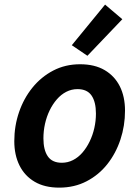

<svg xmlns="http://www.w3.org/2000/svg" viewBox="-20 -824 613 857"><path d="M244.2 13.5Q179.5 13.5 134.9 -12.6Q90.2 -38.8 67 -85.5Q43.8 -132.2 43.8 -194Q43.8 -261.5 64.8 -323Q85.8 -384.5 124.6 -432.6Q163.5 -480.8 217.5 -509Q271.5 -537.2 337.5 -537.2Q402.5 -537.2 447 -511.1Q491.5 -485 514.8 -438.8Q538 -392.5 538 -330Q538 -262.5 517.5 -200.9Q497 -139.2 458.9 -91.1Q420.8 -43 366.4 -14.8Q312 13.5 244.2 13.5ZM256 -97.5Q282.5 -97.5 306 -109.5Q329.5 -121.5 348.1 -143.1Q366.8 -164.8 380.2 -192.6Q393.8 -220.5 401 -252.4Q408.2 -284.2 408.2 -317.2Q408.2 -369.2 388.5 -397.8Q368.8 -426.2 325.8 -426.2Q299.2 -426.2 275.9 -414.2Q252.5 -402.2 233.8 -380.6Q215 -359 201.5 -331.1Q188 -303.2 180.9 -271.4Q173.8 -239.5 173.8 -206.5Q173.8 -154.5 193.5 -126Q213.2 -97.5 256 -97.5ZM370.2 -575 300.5 -622.2 449 -803.5 526 -738.2Z"/></svg>

Font: Ubuntu Sans
Style: Italic
Weight: 400
Italic angle: -13.5°
Designer: Dalton Maag Ltd
Foundry: Dalton Maag Ltd
Version: Version 1.006